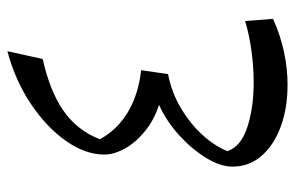

<svg xmlns="http://www.w3.org/2000/svg" viewBox="-162 -642 811 528"><g transform="rotate(-90 244.0 -378.5)"><path d="M219.2 -347.2Q177.2 -360.8 146.5 -386Q115.7 -411.1 99.1 -440.9Q82.5 -470.7 82.5 -497.6Q82.5 -549.8 119.9 -603Q157.2 -656.2 221.7 -699.5Q286.1 -742.7 366.7 -764.2L345.2 -667Q256.8 -647.5 202.9 -609.9Q148.9 -572.3 124.5 -509.8Q151.4 -460.9 200.4 -432.1Q249.5 -403.3 314.5 -396.5L303.7 -322.3Q254.4 -313 211.2 -287.6Q168 -262.2 137 -228.3Q106 -194.3 91.8 -159.2Q104.5 -121.6 158.2 -104.2Q211.9 -86.9 279.8 -86.9Q323.2 -86.9 367.9 -93Q412.6 -99.1 449.7 -110.4L455.6 -33.7Q411.6 -13.7 365.5 -3.7Q319.3 6.3 274.4 6.3Q210 6.3 159.2 -12.5Q108.4 -31.2 78.9 -65.2Q49.3 -99.1 49.3 -145Q49.3 -178.2 73 -217.3Q96.7 -256.3 135.3 -291.5Q173.8 -326.7 219.2 -347.2Z"/></g></svg>

Font: Pinar DS3-Regular
Style: Regular
Weight: 400
Designer: Amin Abedi
Version: Version 2.000